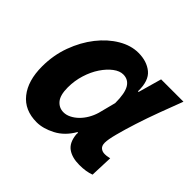

<svg xmlns="http://www.w3.org/2000/svg" viewBox="-129 -660 824 824"><g transform="rotate(45 283.0 -248.0)"><path d="M182.4 12Q109 12 69.3 -37.9Q29.5 -87.8 29.5 -174Q29.5 -242.2 51.7 -302.8Q73.9 -363.3 110.2 -409.4Q146.6 -455.5 191.3 -481.8Q235.9 -508.1 280.9 -508.1Q332.2 -508.1 364.9 -481.3Q397.7 -454.4 396 -389.6H400L430.1 -496.1H565.7Q546.2 -445.2 525.6 -390Q505 -334.7 488.5 -283.2Q472 -231.6 461.6 -191.8Q451.2 -152 451.2 -132.9Q451.2 -114.7 461 -106.4Q470.8 -98 485.4 -98Q495.5 -98 502.2 -99.5Q508.8 -101 515.1 -102L511.2 1.1Q496.6 6.5 479.5 9.3Q462.4 12 441.5 12Q397.2 12 370.4 -7.2Q343.6 -26.4 339.5 -72.4Q339.5 -74 339.8 -76.7Q340 -79.4 340.2 -82.2H336.2Q308 -33.3 264.5 -10.7Q220.9 12 182.4 12ZM233.8 -99.7Q250.4 -99.7 267 -108Q283.6 -116.2 298.4 -130.6Q313.2 -145 324.6 -164.4Q335.9 -183.8 342.3 -205.3L362.8 -284.7Q362.8 -344.2 347.1 -370.3Q331.4 -396.4 300.4 -396.4Q279.3 -396.4 256.5 -379.4Q233.7 -362.3 214.2 -333.3Q194.7 -304.3 183 -266.7Q171.2 -229.2 171.2 -188.3Q171.2 -141.7 188.9 -120.7Q206.5 -99.7 233.8 -99.7Z"/></g></svg>

Font: Source Sans Variable
Style: Italic
Weight: 200
Italic angle: -11°
Designer: Paul D. Hunt
Foundry: Adobe Systems Incorporated
Version: Version 3.006;hotconv 1.0.111;makeotfexe 2.5.65597